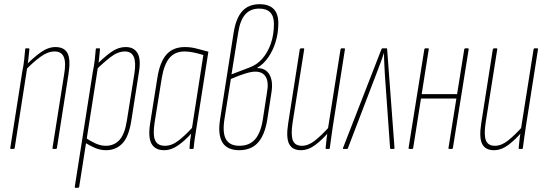

<svg xmlns="http://www.w3.org/2000/svg" viewBox="-20 -709 2592 914"><path d="M234 0Q229 0 230 -5L285 -353Q295 -410 284 -437Q273 -464 240 -464Q208 -464 174 -439.5Q140 -415 104 -378L107 -402Q138 -434 173.5 -459.5Q209 -485 244 -485Q286 -485 301.5 -455.5Q317 -426 306 -356L251 -5Q250 0 246 0ZM33 0Q28 0 29 -5L86 -368Q92 -396 95 -423.5Q98 -451 100 -475Q100 -479 104 -479H117Q120 -479 120 -475Q118 -452 115 -427.5Q112 -403 109 -386V-384L50 -5Q49 0 44 0Z M485 6Q458 6 433 -4.5Q408 -15 383 -31L387 -53Q409 -38 434 -26.5Q459 -15 484 -15Q523 -15 548.5 -42.5Q574 -70 584 -135L620 -360Q628 -414 616.5 -439Q605 -464 575 -464Q541 -464 506 -437Q471 -410 434 -373L437 -398Q473 -435 507.5 -460Q542 -485 579 -485Q617 -485 634.5 -456.5Q652 -428 641 -363L605 -134Q593 -57 562 -25.5Q531 6 485 6ZM340 185Q335 185 336 180L422 -368Q428 -396 431 -423.5Q434 -451 436 -475Q436 -479 440 -479H453Q456 -479 456 -475Q454 -452 451.5 -428.5Q449 -405 446 -390V-388L357 180Q356 185 351 185Z M761 6Q719 6 701.5 -24.5Q684 -55 695 -123L729 -338Q741 -414 772.5 -449.5Q804 -485 860 -485Q890 -485 917 -477.5Q944 -470 972 -463L917 -112Q911 -74 907.5 -51.5Q904 -29 902 -4Q902 0 898 0H885Q882 0 882 -4Q883 -21 885 -39Q887 -57 890 -73Q863 -42 829.5 -18Q796 6 761 6ZM765 -15Q798 -15 829.5 -39.5Q861 -64 894 -100L948 -447Q926 -454 902.5 -459Q879 -464 859 -464Q813 -464 787 -433.5Q761 -403 750 -337L716 -126Q707 -67 718.5 -41Q730 -15 765 -15Z M1119 6Q1061 6 1038.5 -31.5Q1016 -69 1028 -143L1092 -552Q1103 -622 1133 -655.5Q1163 -689 1216 -689Q1260 -689 1282.5 -666.5Q1305 -644 1305 -598Q1305 -552 1292 -509.5Q1279 -467 1256 -434.5Q1233 -402 1204 -386V-385Q1245 -385 1263 -353.5Q1281 -322 1272 -267L1252 -138Q1240 -65 1207.5 -29.5Q1175 6 1119 6ZM1120 -15Q1167 -15 1194 -45.5Q1221 -76 1231 -139L1251 -269Q1260 -317 1245.5 -342.5Q1231 -368 1195 -368Q1160 -368 1079 -333L1049 -145Q1038 -78 1055.5 -46.5Q1073 -15 1120 -15ZM1082 -355 1166 -387Q1203 -400 1229 -430Q1255 -460 1269.5 -502Q1284 -544 1284 -595Q1284 -668 1214 -668Q1172 -668 1147.5 -640.5Q1123 -613 1114 -554Z M1412 6Q1372 6 1356.5 -23.5Q1341 -53 1352 -123L1407 -474Q1409 -479 1413 -479H1424Q1429 -479 1428 -474L1373 -126Q1364 -67 1374 -41Q1384 -15 1417 -15Q1448 -15 1479.5 -40Q1511 -65 1547 -105L1544 -79Q1515 -45 1481.5 -19.5Q1448 6 1412 6ZM1533 0Q1530 0 1530 -4Q1532 -27 1535 -51.5Q1538 -76 1542 -93L1541 -95L1601 -474Q1602 -479 1606 -479H1618Q1623 -479 1622 -474L1565 -111Q1561 -83 1557 -56Q1553 -29 1550 -4Q1550 0 1546 0Z M1616 0Q1611 0 1613 -5L1796 -475Q1797 -479 1802 -479H1819Q1823 -479 1823 -474L1858 -5Q1858 0 1855 0H1842Q1837 0 1837 -3L1812 -356Q1811 -379 1809.5 -405Q1808 -431 1808 -455H1807Q1799 -430 1789.5 -405Q1780 -380 1771 -356L1636 -3Q1635 0 1632 0Z M2119 0Q2114 0 2115 -5L2190 -474Q2191 -479 2195 -479H2207Q2212 -479 2211 -474L2136 -5Q2135 0 2131 0ZM1930 0Q1924 0 1925 -5L2000 -474Q2001 -479 2006 -479H2017Q2023 -479 2021 -474L1947 -5Q1946 0 1941 0ZM1981 -240 1983 -261H2161L2159 -240Z M2331 6Q2291 6 2275.5 -23.5Q2260 -53 2271 -123L2326 -474Q2328 -479 2332 -479H2343Q2348 -479 2347 -474L2292 -126Q2283 -67 2293 -41Q2303 -15 2336 -15Q2367 -15 2398.5 -40Q2430 -65 2466 -105L2463 -79Q2434 -45 2400.5 -19.5Q2367 6 2331 6ZM2452 0Q2449 0 2449 -4Q2451 -27 2454 -51.5Q2457 -76 2461 -93L2460 -95L2520 -474Q2521 -479 2525 -479H2537Q2542 -479 2541 -474L2484 -111Q2480 -83 2476 -56Q2472 -29 2469 -4Q2469 0 2465 0Z"/></svg>

Font: Sofia Sans Extra Condensed Thin
Style: Italic
Weight: 250
Italic angle: -9°
Version: Version 4.100